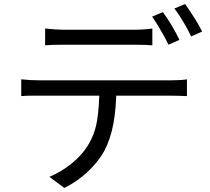

<svg xmlns="http://www.w3.org/2000/svg" viewBox="-20 -872 1040 949"><path d="M294 -725H511H589H640Q691 -725 733 -731V-648Q704 -651 640 -651H425H347H295Q230 -651 203 -648V-731Q261 -725 294 -725ZM171 -475H436H564H684H777H826Q874 -475 904 -480V-397Q862 -399 826 -399H564H436H317H223H171H127Q111 -399 85 -397V-480Q130 -475 171 -475ZM495 -125Q464 -70 413 -22.5Q362 25 298 57L224 2Q282 -22 333 -63Q384 -104 413 -151Q448 -206 459.5 -274Q471 -342 471 -439H555Q555 -341 541 -263.5Q527 -186 495 -125ZM867 -675 813 -651Q798 -682 775 -721.5Q752 -761 732 -790L785 -812Q829 -753 867 -675ZM979 -716 925 -692Q908 -727 885.5 -765Q863 -803 842 -830L895 -852Q919 -818 943 -780Q967 -742 979 -716Z"/></svg>

Font: Merged Yaku Han JP
Style: Regular
Weight: 400
Designer: Ryoko NISHIZUKA 西塚涼子 (kana, bopomofo & ideographs); Paul D. Hunt (Latin, Greek & Cyrillic); Sandoll Communications 산돌커뮤니
Foundry: Adobe
Version: Version 2.004